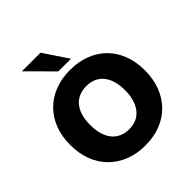

<svg xmlns="http://www.w3.org/2000/svg" viewBox="-245 -1119 1307 1307"><g transform="rotate(-45 408.5 -465.0)"><path d="M409 11Q328 11 262 -15Q196 -41 148 -89Q100 -137 74.5 -204Q49 -271 49 -353Q49 -436 74.5 -502.5Q100 -569 148 -617Q196 -665 262 -690.5Q328 -716 409 -716Q489 -716 555.5 -690.5Q622 -665 669.5 -617.5Q717 -570 742.5 -503Q768 -436 768 -354Q768 -271 742.5 -204Q717 -137 669.5 -88.5Q622 -40 555.5 -14.5Q489 11 409 11ZM409 -145Q462 -145 499 -169.5Q536 -194 556.5 -241Q577 -288 577 -353Q577 -419 557 -465.5Q537 -512 499.5 -536Q462 -560 409 -560Q357 -560 319 -536Q281 -512 261 -465.5Q241 -419 241 -353Q241 -288 261 -241Q281 -194 319 -169.5Q357 -145 409 -145ZM346 -765 171 -941H350L468 -765Z"/></g></svg>

Font: Nunito Sans 11pt Black
Style: Regular
Weight: 900
Version: Version 3.101;gftools[0.9.27]